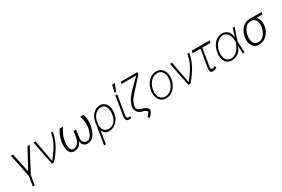

<svg xmlns="http://www.w3.org/2000/svg" viewBox="123 -2189 5603 3816"><g transform="rotate(-30 2924.0 -280.5)"><path d="M90.9 -545.5H140.3L234.7 -106.2L475.5 -545.5H525.6L244.3 -16L207.7 203.1H163.7L200.3 -16Z M719.8 0 611.9 -545.5H659.1L751.1 -50.8H756.7Q825.3 -136 870.6 -204.5Q915.8 -273.1 943.9 -330.8Q971.9 -388.5 987.6 -440.7Q1003.2 -492.9 1012.8 -545.5H1054Q1034.4 -414.1 962.5 -276.1Q890.6 -138.1 766 0Z M1673.3 -528.4H1748.2Q1765.3 -483.7 1772.9 -420.5Q1780.5 -357.2 1766.7 -277Q1758.2 -223.4 1740.2 -172.2Q1722.3 -121.1 1694.2 -79.9Q1666.2 -38.7 1628 -14.4Q1589.8 9.9 1540.8 9.9Q1479 9.9 1446 -23.8Q1413 -57.5 1408 -120.4Q1382.8 -57.5 1338.8 -23.8Q1294.7 9.9 1231.9 9.9Q1183.9 9.9 1154.1 -14.4Q1124.3 -38.7 1110.1 -79.7Q1095.9 -120.7 1094.3 -171.9Q1092.7 -223 1101.2 -277Q1115.1 -356.2 1142.8 -419.6Q1170.5 -483 1202.8 -528.4H1278.4Q1239.7 -469.1 1208.6 -405.5Q1177.6 -342 1166.2 -277Q1155.2 -210.2 1158 -156.6Q1160.9 -103 1181.5 -71.7Q1202.1 -40.5 1244.3 -40.8Q1296.9 -40.5 1338.4 -81.9Q1380 -123.2 1397.4 -222.7L1417.6 -349.1H1475.9L1455.6 -222.7Q1438.2 -123.2 1465.6 -81.9Q1492.9 -40.5 1545.5 -40.8Q1589.1 -40.5 1620.2 -71.6Q1651.3 -102.6 1671.7 -156.2Q1692.1 -209.9 1702.8 -277Q1713.1 -342 1702.6 -405.2Q1692.1 -468.4 1673.3 -528.4Z M1799.7 203.1 1878.2 -274.1Q1892 -358.7 1929.3 -415.8Q1966.6 -473 2017.4 -502Q2068.2 -530.9 2122.2 -530.9Q2182.2 -530.9 2225.7 -496.1Q2269.2 -461.3 2288.2 -397.2Q2307.2 -333.1 2292.6 -245.7L2291.2 -235.8Q2279.5 -166.2 2242.4 -110.6Q2205.3 -55 2149.5 -22.5Q2093.8 9.9 2025.2 9.9Q1974.8 9.9 1939.6 -18.6Q1904.5 -47.2 1887.8 -95.9L1840.9 203.1ZM1905.5 -208.8Q1904.1 -182.2 1910 -152Q1915.8 -121.8 1931.6 -95.3Q1947.4 -68.9 1975.7 -52Q2003.9 -35.2 2046.9 -35.2Q2099.8 -35.2 2140.8 -61.8Q2181.8 -88.4 2208.6 -134.1Q2235.4 -179.7 2245.4 -235.8L2246.8 -245.7Q2257.5 -310.4 2247.7 -364.5Q2237.9 -418.7 2205.8 -451.3Q2173.7 -484 2116.8 -484Q2072.4 -484 2037.5 -464.3Q2002.5 -444.6 1977.3 -413.7Q1952.1 -382.8 1937 -348.7Q1921.9 -314.6 1917.6 -285.9Z M2490.8 -545.5H2533.7L2459.9 -101.9Q2454.2 -68.5 2467.3 -52Q2480.5 -35.5 2502.1 -35.5Q2517 -35.5 2528.1 -37.3Q2539.1 -39.1 2541.9 -39.8L2538.4 1.8Q2533 2.8 2519.4 5Q2505.7 7.1 2484.4 7.1Q2447.1 7.1 2427.7 -20.8Q2408.4 -48.7 2416.9 -101.9ZM2501.8 -599.8 2543.3 -764.2H2604L2539.1 -599.8Z M2719.1 -727.3H3103.3L3095.5 -679L2903.8 -467.3Q2863.6 -422.9 2832.7 -389.6Q2801.8 -356.2 2778.9 -325.3Q2756 -294.4 2739.7 -258.9Q2723.4 -223.4 2712.4 -174.7Q2703.5 -136.4 2720.2 -107.4Q2736.9 -78.5 2767.8 -68.2L2846.2 -42.6Q2896 -25.2 2924 1.2Q2952.1 27.7 2947.8 55.8Q2943.5 83.8 2917.8 119.3Q2892 154.8 2858.3 185.7L2829.2 150.2Q2854 125 2871.1 100.3Q2888.1 75.6 2891.3 59.7Q2892.4 46.5 2871.6 31.8Q2850.9 17 2814.6 5.7L2766.3 -9.9Q2710.6 -29.8 2680.2 -78.7Q2649.9 -127.5 2664.1 -188.6Q2683.9 -272.4 2731.5 -345.5Q2779.1 -418.7 2855.8 -492.9L3047.6 -681.5H2712Z M3340.2 11.4Q3272 11.4 3225 -25.6Q3177.9 -62.5 3158 -127Q3138.1 -191.4 3151.6 -274.5Q3165.1 -355.5 3205.3 -418.5Q3245.4 -481.5 3303.3 -517.6Q3361.2 -553.6 3427.2 -553.6Q3496.1 -553.6 3543.1 -516.5Q3590.2 -479.4 3610.1 -414.8Q3630 -350.1 3616.8 -267Q3603.3 -186.4 3563.2 -123.4Q3523.1 -60.4 3465 -24.5Q3407 11.4 3340.2 11.4ZM3340.6 -28.8Q3399.1 -28.8 3448.2 -61.4Q3497.2 -94.1 3530.4 -149.9Q3563.6 -205.6 3574.6 -274.5Q3585.6 -341.3 3571.4 -395.2Q3557.2 -449.2 3520.6 -481.2Q3484 -513.1 3427.9 -513.1Q3370 -513.1 3320.8 -480.1Q3271.7 -447.1 3238.3 -391.3Q3204.9 -335.6 3193.9 -267Q3182.5 -200.6 3196.7 -146.5Q3210.9 -92.3 3247.7 -60.5Q3284.4 -28.8 3340.6 -28.8Z M3851.2 0 3743.3 -545.5H3790.5L3882.5 -50.8H3888.1Q3956.7 -136 4002 -204.5Q4047.2 -273.1 4075.3 -330.8Q4103.3 -388.5 4119 -440.7Q4134.6 -492.9 4144.2 -545.5H4185.4Q4165.8 -414.1 4093.9 -276.1Q4022 -138.1 3897.4 0Z M4657 -555 4648.8 -504.3H4461.3L4396.7 -110.4Q4389.9 -75.6 4396.5 -61.3Q4403.1 -46.9 4415.1 -44.4Q4427.2 -41.9 4437.1 -42.3Q4440.7 -42.3 4442.1 -42.3Q4452.4 -42.3 4466.8 -49.5Q4481.2 -56.8 4486.9 -63.6L4507.8 -27Q4479.4 -2.8 4455.3 3.6Q4431.1 9.9 4411.2 9.9Q4370.7 9.9 4356.9 -17.2Q4343 -44.4 4354.4 -116.5L4419.7 -504.3H4239.7L4247.9 -555Z M4848.7 11.4Q4780.9 10.7 4736.3 -25.4Q4691.8 -61.4 4674.4 -125.4Q4657 -189.3 4671.2 -273.8Q4684.3 -356.5 4722.5 -419.2Q4760.7 -481.9 4816.9 -517.2Q4873.2 -552.6 4940.3 -552.6Q4987.2 -552.6 5027.7 -531.4Q5068.2 -510.3 5093.4 -466.8Q5118.6 -423.3 5120 -356.2H5121.1L5183.9 -545.5H5225.5L5132.1 -271.3L5131.7 -270.2L5141.3 0H5099.4L5095.5 -186.1H5095.2Q5071 -112.9 5030.7 -69.2Q4990.4 -25.6 4942.8 -6.7Q4895.2 12.1 4848.7 11.4ZM5093.4 -273.8 5093 -295.1Q5092.7 -359 5072.4 -408Q5052.2 -457 5017 -484.7Q4981.9 -512.4 4936.8 -512.4Q4886 -512.4 4839 -479.8Q4791.9 -447.1 4758.2 -392Q4724.4 -337 4713.1 -269.5Q4701.3 -200.3 4714.7 -145.8Q4728 -91.3 4763 -60Q4797.9 -28.8 4851.9 -28.8Q4918.7 -28.8 4983.5 -82.7Q5048.3 -136.7 5086.6 -253.2Z M5296.9 -258.5 5299.7 -269.9Q5311.8 -343 5348.4 -401.5Q5384.9 -459.9 5440.5 -494.1Q5496.1 -528.4 5563.9 -528.4Q5573.9 -529.5 5582.7 -528.4H5835.6L5827.8 -477.6H5682.9Q5730.1 -443.2 5744.7 -385.3Q5759.2 -327.4 5745.7 -248.6L5744.3 -238.6Q5736.9 -193.9 5714.1 -149.7Q5691.4 -105.5 5656.1 -69.4Q5620.7 -33.4 5575.1 -11.7Q5529.5 9.9 5475.9 9.9Q5407 9.9 5362.9 -25.6Q5318.9 -61.1 5302 -122Q5285.2 -182.9 5296.9 -258.5ZM5363.6 -269.9 5360.8 -258.5Q5350.9 -201 5359.7 -151.3Q5368.6 -101.6 5399.1 -71.2Q5429.7 -40.8 5484 -40.8Q5540.1 -40.8 5581.3 -71.2Q5622.5 -101.6 5648.4 -151.3Q5674.4 -201 5684.3 -258.5L5687.1 -269.9Q5695.7 -325.3 5685.5 -372.7Q5675.4 -420.1 5643.8 -448.9Q5612.2 -477.6 5555.8 -477.6Q5501.4 -477.6 5461.5 -448.9Q5421.5 -420.1 5397 -372.7Q5372.5 -325.3 5363.6 -269.9Z"/></g></svg>

Font: Inter Extra Light  BETA
Style: Italic
Weight: 200
Italic angle: 9.39999°
Designer: Rasmus Andersson
Foundry: rsms
Version: Version 3.011;git-f93a4a705